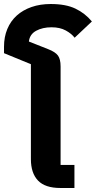

<svg xmlns="http://www.w3.org/2000/svg" viewBox="-71 -937 478 957"><path d="M230 0Q154 0 118.5 -37Q83 -74 83 -144V-617L-51 -672V-704Q-51 -753 -34.5 -792.5Q-18 -832 12.5 -859.5Q43 -887 86 -902Q129 -917 182 -917Q257 -917 305 -894Q353 -871 387 -830L301 -749Q286 -769 257 -785Q228 -801 186 -801Q141 -801 109 -783.5Q77 -766 73 -730L169 -692Q205 -678 218 -660Q231 -642 231 -606V-115H300V0Z"/></svg>

Font: IBM Plex Thai
Style: Bold
Weight: 700
Designer: Mike Abbink, Paul van der Laan, Pieter van Rosmalen, Ben Mitchell, Mark Frömberg
Foundry: Bold Monday
Version: Version 1.0